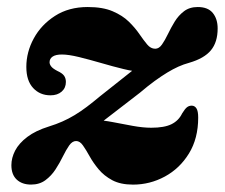

<svg xmlns="http://www.w3.org/2000/svg" viewBox="-20 -499 624 533"><path d="M239.9 -142.2Q250.5 -150.8 266.7 -163.2Q282.9 -175.7 307.7 -194.8Q332.6 -214 368.4 -241.6Q390.6 -260.5 409.4 -274.2Q428.2 -287.8 444.2 -297.5Q460.2 -307.2 475 -313.9Q489.9 -320.6 505.1 -324.7Q546.9 -336.8 565.5 -359.4Q584.2 -381.9 584.2 -420Q584.2 -446.5 570.7 -463Q557.2 -479.5 529 -479.5Q506.1 -479.5 490.7 -467.7Q475.4 -456 464.9 -438.9Q454.5 -421.8 446.2 -404.5Q437.9 -387.2 429.7 -375.5Q421.5 -363.7 410.9 -363.7Q398.4 -363.7 388.6 -375.5Q378.8 -387.2 366.9 -404.5Q355.1 -421.8 337.6 -438.9Q320.2 -456 292.8 -467.7Q265.4 -479.5 223.5 -479.5Q170.9 -479.5 132.7 -454.9Q94.4 -430.3 73.8 -392.4Q53.1 -354.4 53.1 -313.3Q53.1 -275 72 -254.7Q90.8 -234.4 120.2 -234.4Q139.6 -234.4 151.2 -244.7Q162.9 -254.9 162.9 -271.5Q162.9 -281.8 157.8 -288.9Q152.8 -295.9 139.2 -302.1Q126.5 -308.7 122.1 -314.6Q117.6 -320.4 117.6 -326.2Q117.6 -336.1 126.1 -341.9Q134.6 -347.7 151.9 -347.7Q170.2 -347.7 199.4 -340.6Q228.5 -333.4 261 -324Q293.4 -314.5 322.7 -307.4Q352 -300.2 370.6 -300.2L374.2 -325.4Q368.1 -319.5 352.7 -307.1Q337.4 -294.7 313.3 -275.8Q289.3 -256.9 257 -231.2Q237.9 -215.2 220.8 -202.3Q203.8 -189.5 187.1 -179.4Q170.5 -169.4 153.1 -161.7Q135.7 -154 116.2 -148Q78.6 -136.3 55.5 -118.7Q32.5 -101.1 22 -80.9Q11.6 -60.7 11.6 -40.4Q11.6 -14.3 26.5 -0.4Q41.4 13.4 66.2 13.4Q89.7 13.4 106.1 1.2Q122.6 -11 134.2 -28.9Q145.9 -46.9 154.7 -65Q163.6 -83.1 172.1 -95.3Q180.7 -107.5 191.3 -107.5Q201.8 -107.5 210.3 -95.2Q218.9 -83 228.8 -65.1Q238.7 -47.2 253.7 -29.1Q268.8 -11 291.7 1.3Q314.7 13.5 349.3 13.5Q396.2 13.5 437.6 -8.9Q479 -31.3 504.6 -73Q530.2 -114.7 530.2 -172.5Q530.2 -190.7 525.3 -198.2Q520.4 -205.7 512.1 -205.7Q504.8 -205.7 499.1 -201.3Q493.5 -197 485.6 -184.1Q476 -164.1 456 -154.2Q436.1 -144.4 399.9 -144.4Q377.1 -144.4 348.4 -149.6Q319.7 -154.9 292.7 -160.1Q265.7 -165.3 247.9 -165.3Z"/></svg>

Font: Fraunces
Style: Italic
Weight: 900
Italic angle: -16°
Version: Version 1.000;[0bf87f6ff]